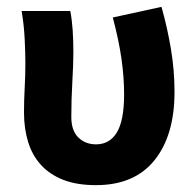

<svg xmlns="http://www.w3.org/2000/svg" viewBox="-20 -528 572 560"><path d="M260 12Q204 12 164.5 -3.5Q125 -19 99.5 -47Q74 -75 62 -114Q50 -153 50 -200Q50 -235 52 -271.5Q54 -308 54 -344Q54 -373 52 -414Q50 -455 43 -496H185Q190 -470 192 -439.5Q194 -409 194 -374Q194 -342 191 -289.5Q188 -237 188 -187Q188 -147 208.5 -127Q229 -107 260 -107Q300 -107 321 -142Q342 -177 342 -253Q342 -301 334.5 -355Q327 -409 309 -477L451 -508Q468 -448 478.5 -385.5Q489 -323 489 -260Q489 -133 430.5 -60.5Q372 12 260 12Z"/></svg>

Font: Font
Style: ¶
Weight: 700
Designer: Paul D. Hunt
Foundry: Adobe Systems Incorporated
Version: Version 3.000